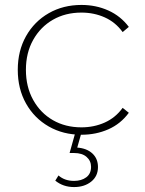

<svg xmlns="http://www.w3.org/2000/svg" viewBox="-20 -543 589 778"><path d="M310 3Q236 3 177.5 -30.5Q119 -64 85.5 -123.5Q52 -183 52 -260Q52 -337 85.5 -396.5Q119 -456 177.5 -489.5Q236 -523 310 -523Q369 -523 419 -500.5Q469 -478 502 -434L477 -413Q448 -453 404.5 -472.5Q361 -492 310 -492Q245 -492 194.5 -463Q144 -434 114.5 -381.5Q85 -329 85 -260Q85 -191 114.5 -138Q144 -85 194.5 -56Q245 -27 310 -27Q361 -27 404.5 -46.5Q448 -66 477 -106L502 -86Q469 -41 419 -19Q369 3 310 3ZM280 215Q236 215 204 189L217 168Q242 190 280 190Q310 190 329.5 175.5Q349 161 349 133Q349 109 331 93Q313 77 280 77H262L285 -5H310L293 55Q332 58 354.5 79Q377 100 377 134Q377 171 349.5 193Q322 215 280 215Z"/></svg>

Font: Montserrat ExtraLight
Style: Regular
Weight: 200
Designer: Julieta Ulanovsky
Foundry: Julieta Ulanovsky
Version: Version 9.000; ttfautohint (v1.8.4.7-5d5b)